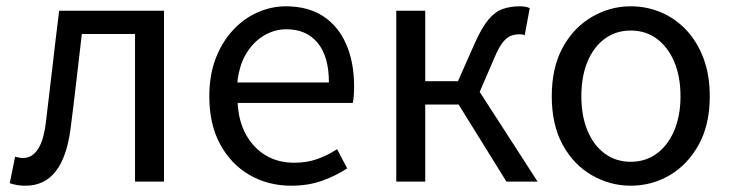

<svg xmlns="http://www.w3.org/2000/svg" viewBox="-20 -577 2327 610"><path d="M61 13Q46 13 34.5 11Q23 9 11 5L28 -79Q34 -78 40 -76.5Q46 -75 53 -75Q82 -75 100.5 -103Q119 -131 126 -190Q137 -279 147 -367.5Q157 -456 168 -543H501V0H409V-469H240Q231 -393 222.5 -318.5Q214 -244 204 -167Q192 -77 156.5 -32Q121 13 61 13Z M905 13Q832 13 773 -21Q714 -55 679.5 -118.5Q645 -182 645 -271Q645 -338 665 -390.5Q685 -443 719.5 -480.5Q754 -518 798 -537.5Q842 -557 888 -557Q958 -557 1006 -526Q1054 -495 1079.5 -437.5Q1105 -380 1105 -302Q1105 -287 1104 -274Q1103 -261 1101 -250H735Q738 -192 761.5 -149.5Q785 -107 824 -83.5Q863 -60 915 -60Q955 -60 987.5 -71.5Q1020 -83 1051 -103L1083 -42Q1048 -19 1004 -3Q960 13 905 13ZM734 -315H1025Q1025 -397 989.5 -440.5Q954 -484 890 -484Q852 -484 818.5 -464Q785 -444 762.5 -407Q740 -370 734 -315Z M1239 0V-543H1331V-319H1435L1489 -441Q1511 -490 1532 -515Q1553 -540 1577.5 -548.5Q1602 -557 1631 -557Q1640 -557 1649 -555.5Q1658 -554 1663 -551L1647 -465Q1643 -467 1639 -467.5Q1635 -468 1629 -468Q1615 -468 1602.5 -463Q1590 -458 1577.5 -442.5Q1565 -427 1551 -394L1504 -285L1688 0H1589L1437 -245H1331V0Z M1984 13Q1918 13 1860 -20.5Q1802 -54 1767.5 -117.5Q1733 -181 1733 -271Q1733 -362 1767.5 -425.5Q1802 -489 1860 -523Q1918 -557 1984 -557Q2034 -557 2079.5 -538Q2125 -519 2160 -482Q2195 -445 2215 -392Q2235 -339 2235 -271Q2235 -181 2200 -117.5Q2165 -54 2108 -20.5Q2051 13 1984 13ZM1984 -63Q2031 -63 2066.5 -89Q2102 -115 2122 -162Q2142 -209 2142 -271Q2142 -334 2122 -381Q2102 -428 2066.5 -454Q2031 -480 1984 -480Q1937 -480 1901.5 -454Q1866 -428 1846.5 -381Q1827 -334 1827 -271Q1827 -209 1846.5 -162Q1866 -115 1901.5 -89Q1937 -63 1984 -63Z"/></svg>

Font: Farlight84_Sys_V01
Style: Regular
Weight: 400
Designer: Ryoko NISHIZUKA  (kana, bopomofo & ideographs); Paul D. Hunt (Latin, Greek & Cyrillic); Sandoll Communications , Soo-you
Foundry: Adobe
Version: Version 2.004;October 29, 2024;FontCreator 14.0.0.2814 64-bi